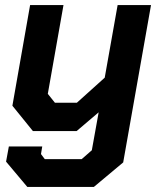

<svg xmlns="http://www.w3.org/2000/svg" viewBox="-20 -518 633 759"><path d="M577 -498 467 124 351 221H88L4 121L15 61H147L142 91L157 111H303L343 76L370 -74L283 0H110L29 -100L99 -498H231L169 -147L197 -112H284L394 -211L445 -498Z"/></svg>

Font: Chakra Petch
Style: Bold Italic
Weight: 700
Italic angle: -10°
Designer: Katatrad Aksorn Co.,Ltd.
Foundry: Cadson Demak Co.,Ltd.
Version: Version 1.000; ttfautohint (v1.6)